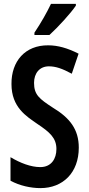

<svg xmlns="http://www.w3.org/2000/svg" viewBox="-20 -957 459 987"><path d="M370 -928V-937H242C221 -893 193 -843 157 -789V-777H234C278 -817 344 -889 370 -928ZM385 -198C385 -292 339 -351 251 -404C182 -449 155 -470 155 -531C155 -581 184 -616 231 -616C266 -616 299 -605 349 -578L384 -681C327 -710 277 -724 228 -724C109 -725 38 -642 39 -525C39 -405 116 -359 172 -320C235 -278 270 -248 270 -191C270 -141 244 -98 187 -98C139 -98 84 -119 34 -149V-28C82 -2 139 10 188 10C303 10 385 -69 385 -198Z"/></svg>

Font: Noto Sans Sinhala UI ExtraCondensed SemiBold
Style: Regular
Weight: 600
Width: 2
Designer: Jelle Bosma - Monotype Design Team
Foundry: Monotype Imaging Inc.
Version: Version 2.006